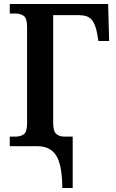

<svg xmlns="http://www.w3.org/2000/svg" viewBox="-20 -734 580 964"><path d="M293 210Q292 95 262.5 47.5Q233 0 167 0H29V-48H57Q82 -48 99 -59.5Q116 -71 116 -116V-598Q116 -643 99 -654.5Q82 -666 57 -666H29V-714H523L528 -528H474L467 -569Q459 -613 440 -635.5Q421 -658 375 -658H247V-116Q247 -75 262.5 -61.5Q278 -48 305 -48H345V210Z"/></svg>

Font: Noto Serif SemiCondensed SemiBold
Style: Regular
Weight: 600
Width: 4
Designer: Monotype Design Team
Foundry: Monotype Imaging Inc.
Version: Version 2.013; ttfautohint (v1.8.4.7-5d5b)